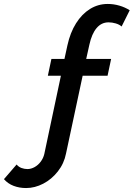

<svg xmlns="http://www.w3.org/2000/svg" viewBox="-85 -760 676 971"><path d="M47 191Q13 191 -16 180Q-45 169 -65 146L-1 72Q9 84 23.5 89.5Q38 95 54 95Q72 95 90 85Q108 75 121 57.5Q134 40 139 19L223 -377H157L175 -462H241L256 -531Q270 -595 299.5 -642Q329 -689 370 -714.5Q411 -740 460 -740Q490 -740 519 -731.5Q548 -723 571 -708L530 -626Q519 -636 500.5 -641.5Q482 -647 464 -647Q428 -647 403.5 -618Q379 -589 367 -534L351 -462H477L459 -377H333L249 16Q239 67 207.5 107Q176 147 133.5 169Q91 191 47 191Z"/></svg>

Font: Raleway Thin SemiBold
Style: Italic
Weight: 600
Italic angle: -12°
Version: Version 4.026